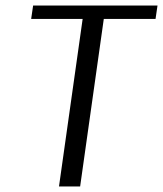

<svg xmlns="http://www.w3.org/2000/svg" viewBox="-20 -670 586 690"><path d="M546 -650 539 -602H353L268 0H192L277 -602H92L99 -650Z"/></svg>

Font: ArsenalItalic
Style: Italic
Weight: 400
Italic angle: -9°
Designer: Andrij Shevchenko
Foundry: Stairsfor.com
Version: Version 1.000